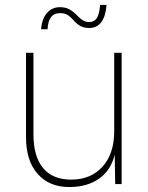

<svg xmlns="http://www.w3.org/2000/svg" viewBox="-20 -743 596 775"><path d="M259 12Q179 12 132 -41Q85 -94 85 -189V-530H115V-202Q115 -111 154 -64.5Q193 -18 267 -18Q347 -18 394 -70.5Q441 -123 441 -213V-530H471V0H445L443 -119Q428 -56 380 -22Q332 12 259 12ZM340 -630Q319 -630 304.5 -638Q290 -646 276 -662Q264 -676 252 -683Q240 -690 222 -690Q175 -690 172 -625H146Q149 -667 169.5 -690.5Q190 -714 222 -714Q246 -714 262.5 -704Q279 -694 294 -678Q308 -664 318 -659Q328 -654 340 -654Q360 -654 370.5 -669.5Q381 -685 384 -723H410Q407 -679 389.5 -654.5Q372 -630 340 -630Z"/></svg>

Font: Geist Thin
Style: Regular
Weight: 400
Designer: Basement.studio, Andrés Briganti, Mateo Zaragoza
Foundry: Basement.studio, Vercel, Andrés Briganti, Guido Ferreyra, Mateo Zaragoza
Version: Version 1.401